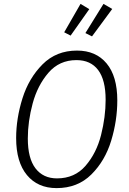

<svg xmlns="http://www.w3.org/2000/svg" viewBox="-20 -956 664 987"><path d="M583 -440Q583 -336 551.5 -232.5Q520 -129 449.5 -59Q379 11 271 11Q174 11 118.5 -56Q63 -123 63 -246Q63 -347 95.5 -450.5Q128 -554 198.5 -625Q269 -696 376 -696Q473 -696 528 -630Q583 -564 583 -440ZM123 -244Q123 -142 162.5 -90.5Q202 -39 273 -39Q364 -39 420 -104Q476 -169 499.5 -262Q523 -355 523 -443Q523 -545 484.5 -596Q446 -647 373 -647Q285 -647 229 -582Q173 -517 148 -424.5Q123 -332 123 -244ZM394 -936 439 -909 343 -773 310 -790ZM512 -936 557 -910 453 -769 419 -786Z"/></svg>

Font: Fira Sans Condensed Light
Style: Italic
Weight: 300
Width: 3
Italic angle: -8°
Designer: Carrois Corporate & Edenspiekermann AG
Foundry: Carrois Corporate GbR & Edenspiekermann AG
Version: Version 4.203